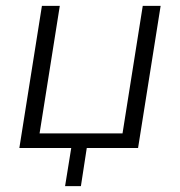

<svg xmlns="http://www.w3.org/2000/svg" viewBox="-20 -505 614 655"><path d="M202 130 223 0H46L123 -485H184L115 -50H398L467 -485H528L451 0H276L256 130Z"/></svg>

Font: Nunito Sans Light
Style: Italic
Weight: 300
Italic angle: -9°
Designer: Vernon Adams
Foundry: Vernon Adams
Version: Version 3.006; ttfautohint (v1.8.3)